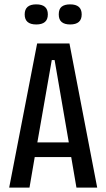

<svg xmlns="http://www.w3.org/2000/svg" viewBox="-20 -859 487 879"><path d="M22 0 150 -660H298L425 0H330L306 -140H139L115 0ZM217 -584 151 -207H295L230 -584ZM301 -747Q276 -747 262.5 -758Q249 -769 249 -793Q249 -818 262.5 -828.5Q276 -839 301 -839Q354 -839 354 -793Q354 -747 301 -747ZM146 -747Q93 -747 93 -793Q93 -839 146 -839Q199 -839 199 -793Q199 -747 146 -747Z"/></svg>

Font: Bricolage Grotesque 12pt Condensed
Style: Regular
Weight: 400
Width: 3
Designer: Mathieu Triay
Foundry: Atelier Triay
Version: Version 1.001; ttfautohint (v1.8.4.7-5d5b);gftools[0.9.33.de